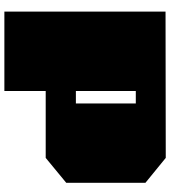

<svg xmlns="http://www.w3.org/2000/svg" viewBox="30 -808 778 878"><g transform="rotate(90 419.0 -369.0)"><path d="M33 0V-737L702 -738L816 -645V-283L702 -189H396V0ZM396 -327H453V-601H396Z"/></g></svg>

Font: Tomorrow Black
Style: Regular
Weight: 900
Designer: Tony de Marco, Monica Rizzolli
Foundry: Just in Type
Version: Version 2.002